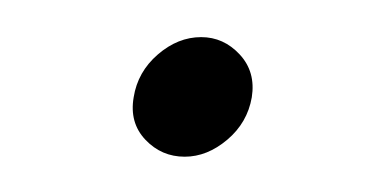

<svg xmlns="http://www.w3.org/2000/svg" viewBox="-20 -334 205 105"><path d="M53.1 -280.8Q50.7 -266.9 59.5 -257.6Q68.3 -248.3 81 -248.3Q93.3 -248.3 104.3 -257.6Q115.3 -266.9 117.7 -280.8Q119.9 -294.7 111.1 -304.2Q102.3 -313.7 90 -313.7Q77.3 -313.7 66.3 -304.2Q55.3 -294.7 53.1 -280.8Z"/></svg>

Font: Josefin Slab Thin
Style: Italic
Weight: 100
Italic angle: -12°
Designer: Santiago Orozco
Foundry: Typemade
Version: Version 2.000